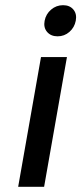

<svg xmlns="http://www.w3.org/2000/svg" viewBox="-20 -720 313 740"><path d="M247.5 -597Q228 -580 202 -580Q176 -580 161.5 -597Q147 -614 152 -640Q157 -666 177 -683Q197 -700 223 -700Q249 -700 263 -683Q277 -666 272 -640Q267 -614 247.5 -597ZM50 0 138 -500H238L150 0Z"/></svg>

Font: Scada
Style: Italic
Weight: 400
Italic angle: -10°
Designer: Jovanny Lemonad
Foundry: Jovanny Lemonad
Version: Version 4.100;PS 004.100;hotconv 1.0.88;makeotf.lib2.5.64775